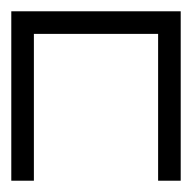

<svg xmlns="http://www.w3.org/2000/svg" viewBox="-170 -420 340 340"><path d="M150 -400H-150V-100H-110V-360H110V-100H150Z"/></svg>

Font: Clairvo
Style: Regular
Weight: 400
Designer: John Hudson
Foundry: Tiro Typeworks Ltd
Version: Version 1.01